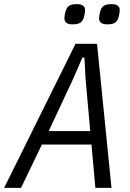

<svg xmlns="http://www.w3.org/2000/svg" viewBox="-51 -910 630 930"><path d="M411 0 392 -210H152L51 0H-31L315 -698H419L489 0ZM363 -534 358 -631H348L306 -534L185 -275H386ZM301 -792Q261 -792 261 -821Q261 -832 265 -849Q270 -872 282.5 -881Q295 -890 321 -890Q361 -890 361 -861Q361 -850 357 -833Q352 -810 339.5 -801Q327 -792 301 -792ZM469 -792Q429 -792 429 -821Q429 -832 433 -849Q438 -872 450.5 -881Q463 -890 489 -890Q529 -890 529 -861Q529 -850 525 -833Q520 -810 507.5 -801Q495 -792 469 -792Z"/></svg>

Font: IBM Plex Sans Condensed
Style: Italic
Weight: 400
Width: 3
Italic angle: -11°
Designer: Mike Abbink, Paul van der Laan, Pieter van Rosmalen
Foundry: Bold Monday
Version: Version 1.3